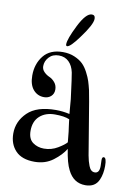

<svg xmlns="http://www.w3.org/2000/svg" viewBox="-102 -927 766 1091"><g transform="rotate(10 280.5 -381.0)"><path d="M151 -352Q113 -352 88.5 -380.5Q64 -409 64 -462Q64 -529 101.5 -576Q139 -623 213 -623Q251 -623 281 -610Q311 -597 329 -579.5Q347 -562 361.5 -534Q376 -506 382.5 -485.5Q389 -465 396 -436Q403 -405 429 -245Q455 -85 458 -70Q462 -50 465 -38.5Q468 -27 474 -11.5Q480 4 488.5 11.5Q497 19 509 19Q536 19 536 -22Q536 -28 535.5 -40.5Q535 -53 535 -57Q535 -75 545 -75Q561 -75 561 -27Q561 19 546 53Q526 100 469 100Q400 100 367 32Q347 -6 335 -86Q313 -49 268 -15Q223 19 161 19Q88 19 51.5 -19.5Q15 -58 15 -119Q15 -189 68 -240.5Q121 -292 231 -292Q270 -292 310 -283Q306 -339 303 -367Q286 -501 282 -518Q274 -556 251.5 -578Q229 -600 194 -600Q158 -600 137 -577Q116 -554 116 -525Q116 -506 130 -492Q144 -478 161.5 -470.5Q179 -463 193 -446Q207 -429 207 -405Q207 -381 191 -366.5Q175 -352 151 -352ZM314 -253Q285 -266 230 -266Q176 -266 142.5 -236Q109 -206 109 -151Q109 -104 136.5 -84Q164 -64 201 -64Q244 -64 280.5 -86Q317 -108 329 -123L323 -183Q321 -196 319 -212Q317 -228 315.5 -239Q314 -250 314 -253ZM338 -862Q357 -862 357 -840Q357 -807 295 -724Q248 -660 230 -660Q223 -660 223 -670Q223 -700 263.5 -781Q304 -862 338 -862Z"/></g></svg>

Font: Henny Penny
Style: Regular
Weight: 400
Designer: Olga Umpeleva
Foundry: Brownfox
Version: Version 1.001